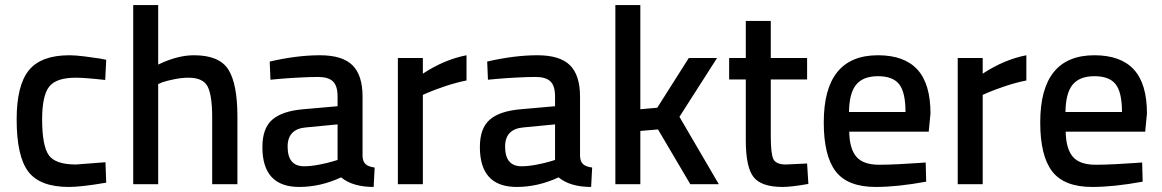

<svg xmlns="http://www.w3.org/2000/svg" viewBox="-20 -730 4606 761"><path d="M255 -511Q278 -511 314.5 -506.5Q351 -502 376 -498L401 -493L397 -413Q318 -422 280 -422Q202 -422 174.5 -386Q147 -350 147 -257Q147 -153 173 -115.5Q199 -78 281 -78L398 -87L401 -6Q302 11 253 11Q138 11 92 -50Q46 -111 46 -257Q46 -392 94.5 -451.5Q143 -511 255 -511Z M607 0H508V-710H607V-474Q683 -511 749 -511Q849 -511 885 -454.5Q921 -398 921 -267V0H821V-264Q821 -352 803 -387Q785 -422 727 -422Q701 -422 671 -416Q641 -410 624 -404L607 -397Z M1417 -347V-111Q1418 -89 1429.5 -79Q1441 -69 1465 -66L1461 11Q1378 11 1332 -27Q1250 11 1166 11Q1020 11 1020 -147Q1020 -222 1059.5 -256Q1099 -290 1182 -297L1318 -309V-347Q1318 -390 1299.5 -407.5Q1281 -425 1241 -425Q1210 -425 1163 -422.5Q1116 -420 1084 -417L1052 -414L1049 -486Q1157 -511 1248 -511Q1337 -511 1377 -471.5Q1417 -432 1417 -347ZM1318 -237 1193 -225Q1120 -219 1120 -149Q1120 -71 1185 -71Q1212 -71 1245.5 -77.5Q1279 -84 1298 -90L1318 -96Z M1557 0V-500H1656V-438Q1741 -494 1829 -511V-411Q1788 -403 1745 -388.5Q1702 -374 1679 -364L1656 -354V0Z M2279 -347V-111Q2280 -89 2291.5 -79Q2303 -69 2327 -66L2323 11Q2240 11 2194 -27Q2112 11 2028 11Q1882 11 1882 -147Q1882 -222 1921.5 -256Q1961 -290 2044 -297L2180 -309V-347Q2180 -390 2161.5 -407.5Q2143 -425 2103 -425Q2072 -425 2025 -422.5Q1978 -420 1946 -417L1914 -414L1911 -486Q2019 -511 2110 -511Q2199 -511 2239 -471.5Q2279 -432 2279 -347ZM2180 -237 2055 -225Q1982 -219 1982 -149Q1982 -71 2047 -71Q2074 -71 2107.5 -77.5Q2141 -84 2160 -90L2180 -96Z M2518 0H2419V-710H2518V-297L2585 -303L2710 -500H2822L2673 -267L2829 0H2716L2588 -217L2518 -211Z M3179 -415H3035V-190Q3035 -122 3045 -100Q3055 -78 3095 -78L3179 -82L3184 -1Q3117 11 3082 11Q2998 11 2967 -28Q2936 -67 2936 -174V-415H2870V-500H2936V-647H3035V-500H3179Z M3465 -77Q3500 -77 3546 -79.5Q3592 -82 3621 -84L3649 -86L3651 -10Q3537 11 3451 11Q3340 11 3292.5 -50.5Q3245 -112 3245 -245Q3245 -511 3460 -511Q3564 -511 3616 -454.5Q3668 -398 3668 -280L3661 -208H3346Q3347 -141 3374 -109Q3401 -77 3465 -77ZM3345 -286H3569Q3569 -364 3544 -396Q3519 -428 3460 -428Q3401 -428 3373.5 -394.5Q3346 -361 3345 -286Z M3776 0V-500H3875V-438Q3960 -494 4048 -511V-411Q4007 -403 3964 -388.5Q3921 -374 3898 -364L3875 -354V0Z M4323 -77Q4358 -77 4404 -79.5Q4450 -82 4479 -84L4507 -86L4509 -10Q4395 11 4309 11Q4198 11 4150.5 -50.5Q4103 -112 4103 -245Q4103 -511 4318 -511Q4422 -511 4474 -454.5Q4526 -398 4526 -280L4519 -208H4204Q4205 -141 4232 -109Q4259 -77 4323 -77ZM4203 -286H4427Q4427 -364 4402 -396Q4377 -428 4318 -428Q4259 -428 4231.5 -394.5Q4204 -361 4203 -286Z"/></svg>

Font: TitilliumText
Style: Medium
Weight: 500
Designer: Accademia di Belle Arti di Urbino and others
Foundry: Accademia di Belle Arti di Urbino and others.
Version: Version 60.001